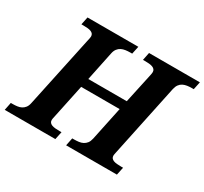

<svg xmlns="http://www.w3.org/2000/svg" viewBox="-168 -922 1202 1129"><g transform="rotate(30 433.5 -357.0)"><path d="M394 0 404.8 -53.2H418Q434.1 -53.2 449.2 -55.2Q464.4 -57.1 477.1 -63.7Q489.7 -70.3 498.8 -82Q507.8 -93.8 512.2 -113.8L560.1 -341.8H298.8L250 -109.9Q248.5 -104.5 247.3 -97.7Q246.1 -90.8 246.1 -86.9Q246.1 -76.2 251.5 -69.6Q256.8 -63 266.6 -59.3Q276.4 -55.7 289.8 -54.4Q303.2 -53.2 318.8 -53.2H332L320.8 0H-22.9L-12.2 -53.2H1Q16.6 -53.2 31.5 -55.2Q46.4 -57.1 58.6 -63.5Q70.8 -69.8 79.8 -81.5Q88.9 -93.3 92.8 -112.8L194.8 -592.8Q201.2 -618.7 201.2 -627Q201.2 -637.7 195.8 -644.5Q190.4 -651.4 180.9 -655Q171.4 -658.7 158 -659.9Q144.5 -661.1 128.9 -661.1H116.2L127 -713.9H472.2L460.9 -661.1H448.2Q431.6 -661.1 416.3 -658.9Q400.9 -656.7 388.2 -650.4Q375.5 -644 366.2 -631.8Q356.9 -619.6 353 -600.1L312 -402.8H573.2L615.2 -597.2Q617.7 -607.4 618.9 -615.2Q620.1 -623 620.1 -627Q620.1 -637.7 614.5 -644.5Q608.9 -651.4 599.1 -655Q589.4 -658.7 575.9 -659.9Q562.5 -661.1 546.9 -661.1H534.2L544.9 -713.9H890.1L878.9 -661.1H866.2Q850.1 -661.1 835 -658.9Q819.8 -656.7 807.1 -650.4Q794.4 -644 785.4 -631.8Q776.4 -619.6 772 -600.1L668.9 -109.9Q667.5 -104.5 666.3 -97.7Q665 -90.8 665 -86.9Q665 -76.2 670.4 -69.6Q675.8 -63 685.3 -59.3Q694.8 -55.7 708 -54.4Q721.2 -53.2 736.8 -53.2H750L738.8 0Z"/></g></svg>

Font: Droid Serif
Style: Bold Italic
Weight: 700
Italic angle: -12°
Designer: Monotype Design team
Foundry: Monotype Imaging Inc.
Version: Version 1.03